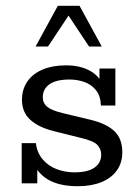

<svg xmlns="http://www.w3.org/2000/svg" viewBox="-20 -634 482 664"><path d="M249 10Q184 10 144.5 -14Q105 -38 90 -85L109 -92V0H55V-139H104Q108 -106 127.5 -83Q147 -60 176 -49Q205 -38 237 -38Q284 -38 307 -54.5Q330 -71 330 -99Q330 -119 316.5 -133Q303 -147 260 -157L164 -181Q113 -194 84.5 -220Q56 -246 56 -289Q56 -325 74.5 -352Q93 -379 127.5 -393.5Q162 -408 208 -408Q260 -408 295 -387Q330 -366 342 -324L324 -322V-397H379V-269H329Q328 -302 312 -322Q296 -342 271.5 -350.5Q247 -359 221 -359Q174 -359 151 -342.5Q128 -326 128 -298Q128 -277 143.5 -264.5Q159 -252 196 -243L292 -220Q347 -207 375 -181Q403 -155 403 -107Q403 -71 384 -44.5Q365 -18 330.5 -4Q296 10 249 10ZM103 -473 180 -614H255L332 -473H288L217 -580L146 -473Z"/></svg>

Font: Rokkitt
Style: Regular
Weight: 400
Designer: Vernon Adams
Foundry: Vernon Adams
Version: Version 3.103